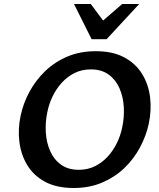

<svg xmlns="http://www.w3.org/2000/svg" viewBox="-20 -927 797 960"><path d="M348 13Q263 13 205.5 -18Q148 -49 116.5 -101Q85 -153 77 -217.5Q69 -282 83 -348Q96 -410 127 -467.5Q158 -525 205.5 -571Q253 -617 316.5 -644Q380 -671 459 -671Q544 -671 601.5 -640Q659 -609 691 -556.5Q723 -504 730.5 -439.5Q738 -375 724 -309Q711 -248 680 -190Q649 -132 601.5 -86.5Q554 -41 490.5 -14Q427 13 348 13ZM374 -78Q419 -78 455 -96Q491 -114 518.5 -144Q546 -174 564.5 -212Q583 -250 591 -290Q602 -341 599 -392Q596 -443 577.5 -485.5Q559 -528 523.5 -554Q488 -580 434 -580Q389 -580 353 -562Q317 -544 289.5 -514Q262 -484 243.5 -446Q225 -408 217 -368Q206 -317 209 -266Q212 -215 230.5 -172.5Q249 -130 284.5 -104Q320 -78 374 -78ZM438 -731 472 -804 591 -907H676L513 -731ZM438 -731 350 -907H434L509 -806L513 -731Z"/></svg>

Font: Ysabeau
Style: Bold Italic
Weight: 700
Italic angle: -12°
Designer: Christian Thalmann (Catharsis Fonts)
Version: Version 2.002